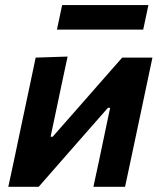

<svg xmlns="http://www.w3.org/2000/svg" viewBox="-20 -720 620 740"><path d="M12 0Q23.5 -54.5 34.5 -104.5Q45 -154.5 58 -216.5L68.5 -266Q84 -338 95 -391Q106 -444 117.5 -498L240.5 -502Q230 -453 220 -406.2Q210 -359.5 197 -297L175 -193H183L303 -329.5Q338.5 -370 376 -412.8Q413.5 -455.5 451 -498H567.5Q556 -443.5 545 -391.5Q534 -339.5 518.5 -266L508 -216.5Q495 -155 484.2 -104.2Q473.5 -53.5 462 0H340Q351 -51 361 -97.5Q370.5 -143.5 382.5 -200L404.5 -304.5H396L280.5 -173Q243 -130 205 -86.8Q167 -43.5 129 0ZM199.5 -606 219.5 -700.5H552L532 -606Z"/></svg>

Font: Heraclito SemiBold
Style: Italic
Weight: 600
Italic angle: -12°
Designer: Kostas Bartsokas (font) & Cristiano Sobral (main changes)
Foundry: Kostas Bartsokas (font) & Cristiano Sobral (main changes)
Version: Version 1.00;July 8, 2020;FontCreator 13.0.0.2655 64-bit